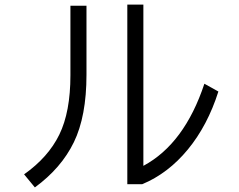

<svg xmlns="http://www.w3.org/2000/svg" viewBox="-20 -792 1040 837"><path d="M932 -393Q885 -245 799 -140.5Q713 -36 600 11H535V-772H605V-69Q784 -165 871 -427ZM287 -767H357V-466Q357 -285 302 -172Q247 -59 132 25L85 -32Q190 -106 238.5 -205Q287 -304 287 -464Z"/></svg>

Font: PlemolJP35 Console
Style: Regular
Weight: 400
Version: v2.0.3; ttfautohint (v1.8.4.7-5d5b-dirty) -l 6 -r 45 -G 200 